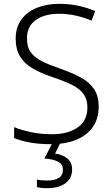

<svg xmlns="http://www.w3.org/2000/svg" viewBox="-20 -744 586 1004"><path d="M496 -186Q496 -122 464 -78Q432 -34 376 -12Q320 10 249 10Q184 10 136 1Q88 -8 54 -22V-79Q91 -64 142 -53Q193 -42 252 -42Q334 -42 385.5 -77Q437 -112 437 -182Q437 -224 417.5 -251.5Q398 -279 357.5 -299.5Q317 -320 254 -341Q194 -361 151 -386Q108 -411 85 -448.5Q62 -486 62 -543Q62 -601 91.5 -641.5Q121 -682 172.5 -703Q224 -724 290 -724Q342 -724 389 -714Q436 -704 478 -686L459 -636Q373 -672 288 -672Q214 -672 167.5 -639.5Q121 -607 121 -544Q121 -498 141 -470.5Q161 -443 199 -424Q237 -405 292 -386Q355 -364 400.5 -340Q446 -316 471 -279.5Q496 -243 496 -186ZM357 142Q357 188 322.5 214Q288 240 227 240Q193 240 173 234V195Q193 200 228 200Q265 200 287 186.5Q309 173 309 143Q309 115 283.5 101.5Q258 88 212 85L256 0H297L268 59Q307 64 332 84.5Q357 105 357 142Z"/></svg>

Font: Noto Sans Canadian Aboriginal Light
Style: Regular
Weight: 300
Designer: Monotype Design Team, Typotheque's Kevin King
Foundry: Monotype Imaging Inc.
Version: Version 2.004; ttfautohint (v1.8.4.7-5d5b)